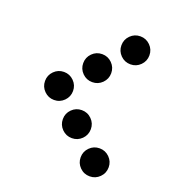

<svg xmlns="http://www.w3.org/2000/svg" viewBox="-126 -783 799 881"><g transform="rotate(20 273.5 -342.0)"><path d="M478.5 -615.2Q478.5 -586.9 458.5 -566.9Q438.5 -546.9 410.2 -546.9Q381.8 -546.9 361.8 -566.9Q341.8 -586.9 341.8 -615.2Q341.8 -643.6 361.8 -663.6Q381.8 -683.6 410.2 -683.6Q438.5 -683.6 458.5 -663.6Q478.5 -643.6 478.5 -615.2ZM341.8 -478.5Q341.8 -450.2 321.8 -430.2Q301.8 -410.2 273.4 -410.2Q245.1 -410.2 225.1 -430.2Q205.1 -450.2 205.1 -478.5Q205.1 -506.8 225.1 -526.9Q245.1 -546.9 273.4 -546.9Q301.8 -546.9 321.8 -526.9Q341.8 -506.8 341.8 -478.5ZM205.1 -341.8Q205.1 -313.5 185.1 -293.5Q165 -273.4 136.7 -273.4Q108.4 -273.4 88.4 -293.5Q68.4 -313.5 68.4 -341.8Q68.4 -370.1 88.4 -390.1Q108.4 -410.2 136.7 -410.2Q165 -410.2 185.1 -390.1Q205.1 -370.1 205.1 -341.8ZM341.8 -205.1Q341.8 -176.8 321.8 -156.7Q301.8 -136.7 273.4 -136.7Q245.1 -136.7 225.1 -156.7Q205.1 -176.8 205.1 -205.1Q205.1 -233.4 225.1 -253.4Q245.1 -273.4 273.4 -273.4Q301.8 -273.4 321.8 -253.4Q341.8 -233.4 341.8 -205.1ZM478.5 -68.4Q478.5 -40 458.5 -20Q438.5 0 410.2 0Q381.8 0 361.8 -20Q341.8 -40 341.8 -68.4Q341.8 -96.7 361.8 -116.7Q381.8 -136.7 410.2 -136.7Q438.5 -136.7 458.5 -116.7Q478.5 -96.7 478.5 -68.4Z"/></g></svg>

Font: DatDot
Style: Bold
Weight: 700
Designer: GGBot
Version: 1.00